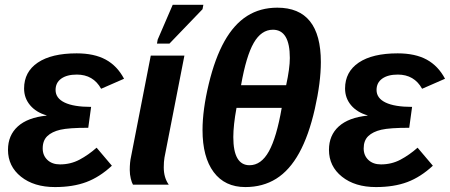

<svg xmlns="http://www.w3.org/2000/svg" viewBox="-20 -756 1842 786"><path d="M225.6 -83Q269 -83 305.4 -102.3Q341.8 -121.6 375.5 -151.4L438 -77.6Q388.2 -31.2 333.5 -10.7Q278.8 9.8 205.1 9.8Q119.1 9.8 65.9 -32.7Q12.7 -75.2 12.7 -142.6Q12.7 -202.1 53 -238.5Q93.3 -274.9 170.4 -282.7L170.9 -283.7Q127.9 -295.9 103.3 -325.2Q78.6 -354.5 78.6 -393.6Q78.6 -461.9 134.8 -499.8Q190.9 -537.6 293.9 -537.6Q365.7 -537.6 412.8 -512Q460 -486.3 487.8 -433.6L394 -392.6Q361.8 -450.7 294.4 -450.7Q253.9 -450.7 230.7 -434.1Q207.5 -417.5 207.5 -387.7Q207.5 -354 244.6 -336.2Q281.7 -318.4 353 -318.4L341.3 -232.9Q261.7 -232.9 227.1 -224.9Q192.4 -216.8 173.6 -198.7Q154.8 -180.7 154.8 -148.4Q154.8 -119.6 174.1 -101.3Q193.4 -83 225.6 -83Z M650.4 -70.8Q650.4 -28.8 670.9 0H524.4Q519.5 -7.8 515.4 -24.7Q511.2 -41.5 511.2 -60.5Q511.2 -91.8 516.6 -115.2L597.2 -528.3H734.9L653.3 -110.8Q650.4 -94.2 650.4 -70.8ZM622.6 -577.6 625.5 -593.8 687 -736.3H812.5L809.1 -718.3L673.8 -577.6Z M1115.2 -724.6Q1293.5 -724.6 1293.5 -502Q1293.5 -418.9 1268.8 -310.1Q1244.1 -201.2 1204.8 -129.9Q1165.5 -58.6 1110.8 -24.4Q1056.2 9.8 984.4 9.8Q900.4 9.8 854.7 -51.5Q809.1 -112.8 809.1 -223.6Q809.1 -306.2 834.5 -411.9Q859.9 -517.6 898.9 -587.2Q938 -656.7 991.7 -690.7Q1045.4 -724.6 1115.2 -724.6ZM1001.5 -79.6Q1049.3 -79.6 1080.8 -136.5Q1112.3 -193.4 1133.3 -314.5H948.2Q935.1 -243.2 935.1 -194.8Q935.1 -79.6 1001.5 -79.6ZM1097.2 -634.3Q1049.8 -634.3 1018.8 -580.6Q987.8 -526.9 966.8 -407.2H1151.4Q1166.5 -476.1 1166.5 -518.6Q1166.5 -634.3 1097.2 -634.3Z M1539.6 -83Q1583 -83 1619.4 -102.3Q1655.8 -121.6 1689.5 -151.4L1752 -77.6Q1702.1 -31.2 1647.5 -10.7Q1592.8 9.8 1519 9.8Q1433.1 9.8 1379.9 -32.7Q1326.7 -75.2 1326.7 -142.6Q1326.7 -202.1 1366.9 -238.5Q1407.2 -274.9 1484.4 -282.7L1484.9 -283.7Q1441.9 -295.9 1417.2 -325.2Q1392.6 -354.5 1392.6 -393.6Q1392.6 -461.9 1448.7 -499.8Q1504.9 -537.6 1607.9 -537.6Q1679.7 -537.6 1726.8 -512Q1773.9 -486.3 1801.8 -433.6L1708 -392.6Q1675.8 -450.7 1608.4 -450.7Q1567.9 -450.7 1544.7 -434.1Q1521.5 -417.5 1521.5 -387.7Q1521.5 -354 1558.6 -336.2Q1595.7 -318.4 1667 -318.4L1655.3 -232.9Q1575.7 -232.9 1541 -224.9Q1506.3 -216.8 1487.5 -198.7Q1468.8 -180.7 1468.8 -148.4Q1468.8 -119.6 1488 -101.3Q1507.3 -83 1539.6 -83Z"/></svg>

Font: Liberation Sans
Style: Bold Italic
Weight: 700
Italic angle: -12°
Designer: Steve Matteson
Foundry: Ascender Corporation
Version: Version 2.1.5